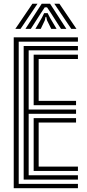

<svg xmlns="http://www.w3.org/2000/svg" viewBox="-20 -998 461 1018"><path d="M52.8 0V-800H393.2V-777H79.2V-23H393.2V0ZM105.5 -45.8V-754.2H393.2V-731.2H132V-417.2H383.2V-394.5H132V-68.8H393.2V-45.8ZM158.5 -440.2V-708.2H393.2V-685.2H185V-463.2H383.2V-440.2ZM158.5 -91.8V-371.5H383.2V-348.5H185V-114.8H393.2V-91.8ZM61.2 -844.8 151.8 -978.2H178.8L88.8 -844.8ZM114.8 -844.8 201.2 -978.2H245.5L332 -844.8H303.5L251.5 -926L229.5 -959H217.2L195.2 -925.8L143.2 -844.8ZM358 -844.8 268 -978.2H295L385.5 -844.8ZM167.5 -844.8 202 -904 214.2 -928.5H232.5L245 -904L280 -844.8H251.8L229.5 -889.8L225.2 -908.2H221.5L217.5 -889.8L196 -844.8Z"/></svg>

Font: Big Shoulders Inline Text ExtraBold
Style: Regular
Weight: 800
Designer: Patric King
Foundry: XO Type Co
Version: Version 1.000